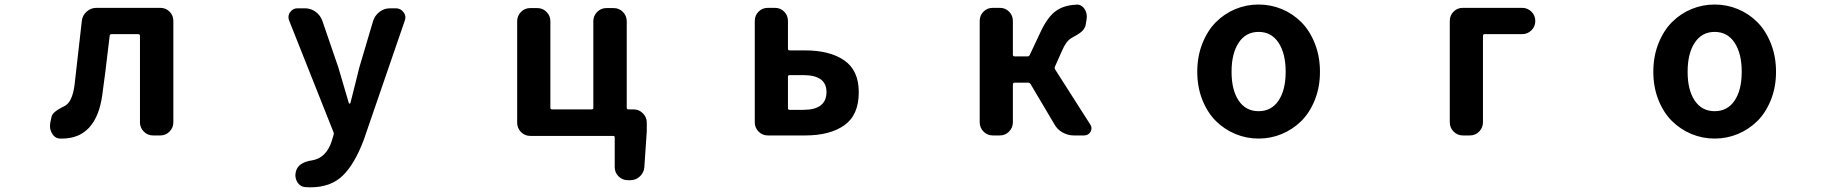

<svg xmlns="http://www.w3.org/2000/svg" viewBox="-20 -594 8040 842"><path d="M252 13.7Q249 13.7 245.1 13.7Q221.7 13.7 209 -7.8Q199.2 -23.4 199.2 -41Q199.2 -47.9 200.2 -54.7L205.1 -77.1Q206.1 -85.9 210.4 -92.3Q214.8 -98.6 222.2 -104.5Q229.5 -110.4 234.9 -113.8Q240.2 -117.2 251.5 -123Q262.7 -128.9 266.6 -130.9Q296.9 -149.4 306.6 -218.8Q314.5 -285.2 338.9 -502.9Q341.8 -527.3 360.4 -543.5Q378.9 -559.6 403.3 -559.6H682.6Q707 -559.6 723.6 -543Q740.2 -526.4 740.2 -502V-57.6Q740.2 -34.2 723.6 -17.1Q707 0 682.6 0H651.4Q627 0 610.4 -17.1Q593.8 -34.2 593.8 -57.6V-436.5Q593.8 -444.3 585.9 -444.3H468.8Q461.9 -444.3 460.9 -436.5Q440.4 -259.8 428.7 -178.7Q416 -84 371.6 -35.2Q327.1 13.7 252 13.7Z M1340.8 227.5Q1330.1 227.5 1320.3 226.6Q1296.9 225.6 1284.2 205.1Q1275.4 190.4 1275.4 174.8Q1275.4 168 1277.3 160.2V159.2Q1287.1 118.2 1347.7 109.4Q1410.2 99.6 1434.6 25.4L1442.4 -1Q1445.3 -7.8 1442.4 -14.6L1248 -503.9Q1245.1 -511.7 1245.1 -518.6Q1245.1 -530.3 1252 -540Q1263.7 -557.6 1284.2 -557.6H1317.4Q1342.8 -557.6 1363.8 -542.5Q1384.8 -527.3 1393.6 -502.9L1463.9 -297.9Q1466.8 -290 1509.8 -141.6Q1510.7 -139.6 1513.2 -139.6Q1515.6 -139.6 1516.6 -141.6Q1522.5 -167 1536.1 -219.2Q1549.8 -271.5 1555.7 -297.9L1616.2 -502Q1624 -526.4 1644.5 -542Q1665 -557.6 1690.4 -557.6H1715.8Q1737.3 -557.6 1750 -540Q1757.8 -529.3 1757.8 -517.6Q1757.8 -510.7 1754.9 -502.9L1575.2 19.5Q1535.2 126 1482.4 176.8Q1429.7 227.5 1340.8 227.5Z M2728.5 -121.1Q2728.5 -114.3 2736.3 -114.3H2758.8Q2782.2 -114.3 2799.3 -97.2Q2816.4 -80.1 2816.4 -56.6V-18.6L2805.7 139.6Q2803.7 163.1 2786.1 179.7Q2768.6 196.3 2744.1 196.3H2733.4Q2710 196.3 2692.9 179.7Q2675.8 163.1 2675.8 138.7V8.8Q2675.8 2 2668.9 2H2305.7Q2281.2 2 2264.6 -15.1Q2248 -32.2 2248 -55.7V-501Q2248 -524.4 2264.6 -541.5Q2281.2 -558.6 2305.7 -558.6H2335.9Q2360.4 -558.6 2377 -541.5Q2393.6 -524.4 2393.6 -501V-121.1Q2393.6 -114.3 2401.4 -114.3H2574.2Q2582 -114.3 2582 -121.1V-501Q2582 -524.4 2598.6 -541.5Q2615.2 -558.6 2639.6 -558.6H2670.9Q2695.3 -558.6 2711.9 -541.5Q2728.5 -524.4 2728.5 -501Z M3347.7 0Q3323.2 0 3306.6 -17.1Q3290 -34.2 3290 -57.6V-502Q3290 -526.4 3306.6 -543Q3323.2 -559.6 3347.7 -559.6H3377.9Q3402.3 -559.6 3418.9 -543Q3435.5 -526.4 3435.5 -502V-379.9Q3435.5 -373 3443.4 -373H3510.7Q3619.1 -373 3682.6 -329.1Q3746.1 -285.2 3746.1 -189.5Q3746.1 -89.8 3683.1 -44.9Q3620.1 0 3510.7 0ZM3435.5 -119.1Q3435.5 -112.3 3443.4 -112.3H3502.9Q3604.5 -112.3 3604.5 -190.4Q3604.5 -264.6 3502.9 -264.6H3443.4Q3435.5 -264.6 3435.5 -257.8Z M4606.4 -301.8Q4603.5 -294.9 4607.4 -289.1L4760.7 -48.8Q4766.6 -40 4766.6 -31.2Q4766.6 -24.4 4762.7 -16.6Q4752.9 0 4734.4 0H4689.5Q4663.1 0 4639.6 -13.2Q4616.2 -26.4 4603.5 -49.8L4500 -224.6Q4496.1 -231.4 4489.3 -231.4H4429.7Q4421.9 -231.4 4421.9 -223.6V-57.6Q4421.9 -34.2 4405.3 -17.1Q4388.7 0 4364.3 0H4334Q4309.6 0 4293 -17.1Q4276.4 -34.2 4276.4 -57.6V-502Q4276.4 -526.4 4293 -543Q4309.6 -559.6 4334 -559.6H4364.3Q4388.7 -559.6 4405.3 -543Q4421.9 -526.4 4421.9 -502V-354.5Q4421.9 -346.7 4429.7 -346.7H4486.3Q4493.2 -346.7 4496.1 -353.5L4543.9 -455.1Q4574.2 -519.5 4609.9 -545.4Q4645.5 -571.3 4698.2 -573.2Q4700.2 -574.2 4701.2 -574.2Q4722.7 -574.2 4736.3 -554.7Q4746.1 -539.1 4746.1 -521.5Q4746.1 -515.6 4745.1 -508.8L4741.2 -485.4Q4740.2 -478.5 4736.3 -471.7Q4732.4 -464.8 4728.5 -460.4Q4724.6 -456.1 4716.8 -450.2Q4709 -444.3 4704.6 -441.9Q4700.2 -439.5 4689.9 -433.6Q4679.7 -427.7 4676.8 -425.8Q4655.3 -413.1 4637.7 -372.1Z M5230.5 -279.3Q5230.5 -346.7 5252.9 -403.3Q5275.4 -460 5312.5 -497.1Q5349.6 -534.2 5397.9 -554.2Q5446.3 -574.2 5499.5 -574.2Q5552.7 -574.2 5601.1 -554.2Q5649.4 -534.2 5686.5 -497.1Q5723.6 -460 5746.1 -403.3Q5768.6 -346.7 5768.6 -279.3Q5768.6 -211.9 5746.1 -155.8Q5723.6 -99.6 5686.5 -63Q5649.4 -26.4 5601.1 -6.3Q5552.7 13.7 5499.5 13.7Q5446.3 13.7 5397.9 -6.3Q5349.6 -26.4 5312.5 -63Q5275.4 -99.6 5252.9 -155.8Q5230.5 -211.9 5230.5 -279.3ZM5618.2 -279.3Q5618.2 -359.4 5586.9 -406.7Q5555.7 -454.1 5499.5 -454.1Q5443.4 -454.1 5412.1 -406.7Q5380.9 -359.4 5380.9 -279.3Q5380.9 -199.2 5412.1 -152.8Q5443.4 -106.4 5499.5 -106.4Q5555.7 -106.4 5586.9 -152.8Q5618.2 -199.2 5618.2 -279.3Z M6395.5 0Q6371.1 0 6354.5 -17.1Q6337.9 -34.2 6337.9 -57.6V-502Q6337.9 -526.4 6354.5 -543Q6371.1 -559.6 6395.5 -559.6H6655.3Q6678.7 -559.6 6695.8 -543Q6712.9 -526.4 6712.9 -502Q6712.9 -477.5 6695.8 -460.9Q6678.7 -444.3 6655.3 -444.3H6491.2Q6483.4 -444.3 6483.4 -436.5V-57.6Q6483.4 -34.2 6466.8 -17.1Q6450.2 0 6425.8 0Z M7230.5 -279.3Q7230.5 -346.7 7252.9 -403.3Q7275.4 -460 7312.5 -497.1Q7349.6 -534.2 7397.9 -554.2Q7446.3 -574.2 7499.5 -574.2Q7552.7 -574.2 7601.1 -554.2Q7649.4 -534.2 7686.5 -497.1Q7723.6 -460 7746.1 -403.3Q7768.6 -346.7 7768.6 -279.3Q7768.6 -211.9 7746.1 -155.8Q7723.6 -99.6 7686.5 -63Q7649.4 -26.4 7601.1 -6.3Q7552.7 13.7 7499.5 13.7Q7446.3 13.7 7397.9 -6.3Q7349.6 -26.4 7312.5 -63Q7275.4 -99.6 7252.9 -155.8Q7230.5 -211.9 7230.5 -279.3ZM7618.2 -279.3Q7618.2 -359.4 7586.9 -406.7Q7555.7 -454.1 7499.5 -454.1Q7443.4 -454.1 7412.1 -406.7Q7380.9 -359.4 7380.9 -279.3Q7380.9 -199.2 7412.1 -152.8Q7443.4 -106.4 7499.5 -106.4Q7555.7 -106.4 7586.9 -152.8Q7618.2 -199.2 7618.2 -279.3Z"/></svg>

Font: Gen Jyuu Gothic Monospace Bold
Style: Bold
Weight: 700
Designer: [Source Han Sans]
Ryoko NISHIZUKA  (kana & ideographs); Paul D. Hunt (Latin, Greek & Cyrillic); Wenlong ZHANG  (bopomofo
Version: Version 1.002.20150607